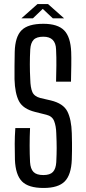

<svg xmlns="http://www.w3.org/2000/svg" viewBox="-20 -925 428 952"><path d="M196 7Q121 7 89 -25.5Q57 -58 54 -133Q53 -176 53 -211.5Q53 -247 56 -290H129Q127 -247 127 -204Q127 -161 129 -121Q131 -88 146 -72.5Q161 -57 195 -57Q228 -57 242.5 -72.5Q257 -88 259 -121Q261 -161 261 -191Q261 -221 259 -265Q258 -300 248.5 -324.5Q239 -349 210 -356L154 -370Q94 -385 74 -423.5Q54 -462 52 -532Q52 -563 52 -598.5Q52 -634 53 -668Q55 -743 87 -775Q119 -807 195 -807Q266 -807 298 -774.5Q330 -742 333 -667Q334 -641 333.5 -601.5Q333 -562 332 -520H258Q259 -560 259.5 -600Q260 -640 258 -680Q256 -743 195 -743Q161 -743 146.5 -727.5Q132 -712 130 -680Q128 -643 128 -606Q128 -569 130 -532Q131 -490 140.5 -468.5Q150 -447 180 -439L232 -427Q294 -412 314 -372.5Q334 -333 336 -265Q337 -237 337 -216.5Q337 -196 337 -177Q337 -158 336 -133Q333 -58 301 -25.5Q269 7 196 7ZM86 -834 166 -905H218L298 -834H242L192 -881L143 -834Z"/></svg>

Font: Big Shoulders Display Medium
Style: Regular
Weight: 500
Designer: Patric King
Foundry: XO Type Co
Version: Version 1.000; ttfautohint (v1.8.2)